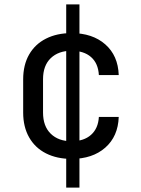

<svg xmlns="http://www.w3.org/2000/svg" viewBox="-20 -710 640 870"><path d="M280 140V-690H340V140ZM304 10Q238 10 188.5 -15Q139 -40 112 -87.5Q85 -135 85 -200V-350Q85 -416 112 -463Q139 -510 188.5 -535Q238 -560 304 -560Q399 -560 457 -509Q515 -458 518 -370H428Q425 -423 392.5 -451.5Q360 -480 304 -480Q245 -480 210 -446.5Q175 -413 175 -351V-200Q175 -138 210 -104Q245 -70 304 -70Q360 -70 392.5 -99Q425 -128 428 -180H518Q515 -92 457 -41Q399 10 304 10Z"/></svg>

Font: JetBrains Mono Zero
Style: Regular-Zero
Weight: 400
Designer: Philipp Nurullin, Konstantin Bulenkov
Foundry: JetBrains
Version: Version 2.211